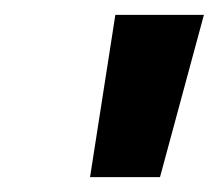

<svg xmlns="http://www.w3.org/2000/svg" viewBox="-20 -775 294 258"><path d="M101 -537 135 -755H254L195 -537Z"/></svg>

Font: DM Sans 16pt ExtraBold
Style: Italic
Weight: 800
Italic angle: -10°
Version: Version 4.004;gftools[0.9.30]